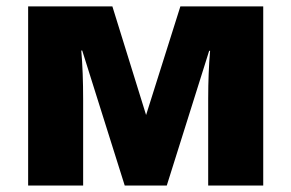

<svg xmlns="http://www.w3.org/2000/svg" viewBox="-20 -573 899 593"><path d="M793 -553.2V0H623V-268.1Q623 -307.6 624.5 -345.7Q626 -383.8 628.9 -416H626L495.1 0H365.2L233.9 -417H231Q236.8 -351.1 236.8 -264.2V0H66.9V-553.2H327.1L431.2 -217.8L537.1 -553.2Z"/></svg>

Font: Open Sans ExtraBold
Style: Regular
Weight: 800
Designer: Monotype Design Team
Foundry: Monotype Imaging Inc.
Version: Version 3.003; ttfautohint (v1.8.4)